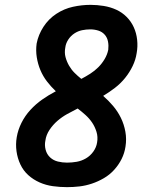

<svg xmlns="http://www.w3.org/2000/svg" viewBox="-20 -763 640 791"><path d="M256 8Q227 8 198 4Q169 0 143 -11.5Q117 -23 96.5 -41.5Q76 -60 64 -85.5Q52 -111 48 -140Q44 -169 49 -198Q54 -228 68.5 -257Q83 -286 105 -310Q127 -334 154 -353Q181 -372 210 -387Q190 -406 173.5 -427.5Q157 -449 146.5 -474Q136 -499 131.5 -527Q127 -555 131 -584Q138 -620 159 -652.5Q180 -685 212 -706Q244 -727 280.5 -735Q317 -743 353 -743Q380 -743 407.5 -738.5Q435 -734 459 -723Q483 -712 501.5 -693.5Q520 -675 531 -651Q542 -627 545 -599Q548 -571 543 -544Q539 -517 526.5 -491Q514 -465 495.5 -442Q477 -419 453.5 -401Q430 -383 405 -368Q427 -349 446 -326.5Q465 -304 478 -277.5Q491 -251 496.5 -220.5Q502 -190 497 -159Q493 -132 481 -108Q469 -84 450.5 -63.5Q432 -43 408 -29Q384 -15 358.5 -6.5Q333 2 307.5 5Q282 8 256 8ZM315 -438Q334 -448 352 -459.5Q370 -471 385 -486Q400 -501 411 -519.5Q422 -538 426 -558Q428 -575 425 -591.5Q422 -608 411.5 -620Q401 -632 385 -637Q369 -642 352 -642Q335 -642 318 -638.5Q301 -635 286 -625Q271 -615 261 -599.5Q251 -584 249 -567Q245 -546 250 -527.5Q255 -509 264.5 -492.5Q274 -476 287 -463Q300 -450 315 -438ZM256 -93Q276 -93 296 -96.5Q316 -100 334 -110.5Q352 -121 364.5 -138.5Q377 -156 380 -176Q384 -199 377.5 -220Q371 -241 359.5 -258Q348 -275 332.5 -289Q317 -303 300 -316Q278 -305 256.5 -293Q235 -281 216.5 -265Q198 -249 184 -228Q170 -207 167 -184Q163 -165 168 -146Q173 -127 186.5 -114.5Q200 -102 218.5 -97.5Q237 -93 256 -93Z"/></svg>

Font: Iosevka Curly Extended
Style: Bold Italic
Weight: 700
Width: 7
Italic angle: -9°
Monospace: yes
Designer: Belleve Invis
Foundry: Belleve Invis
Version: Version 11.1.0; ttfautohint (v1.8.3)